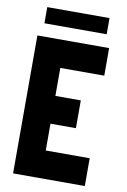

<svg xmlns="http://www.w3.org/2000/svg" viewBox="-92 -883 618 937"><g transform="rotate(10 217.0 -414.0)"><path d="M64.5 -748V-828.1H373V-748ZM41 0V-683.6H396.5V-546.9H178.7V-408.2H304.7V-270.5H178.7V-137.7H396.5V0Z"/></g></svg>

Font: Post No Bills Jaffna ExtraBold
Style: Regular
Weight: 800
Designer: Kosala Senevirathne, Siva Puranthara, Lasantha Premarathna, Tharique Azeez
Foundry: Mooniak
Version: Version 1.220 ; ttfautohint (v1.6)